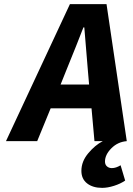

<svg xmlns="http://www.w3.org/2000/svg" viewBox="-20 -680 640 925"><path d="M472.2 225.1Q427.2 225.1 399.7 203.6Q372.1 182.1 372.1 143.1Q372.1 98.1 404.8 58.8Q437.5 19.5 475.1 0H435.1L420.9 -158.2H224.1L159.2 0H8.8L316.9 -660.2H493.2L590.8 0Q547.4 3.4 516.6 34.4Q485.8 65.4 485.8 98.1Q485.8 113.3 495.4 121.6Q504.9 129.9 519 129.9Q538.6 129.9 561 116.2L583 189.9Q561 205.1 529.8 215.1Q498.5 225.1 472.2 225.1ZM272 -272.9H409.2L403.8 -335Q400.4 -383.8 386.2 -547.9H381.8Q352.1 -470.2 296.9 -335Z"/></svg>

Font: Office Code Pro Bold Italic
Style: Regular
Weight: 700
Italic angle: -9°
Designer: Nathan Rutzky & Paul D. Hunt
Foundry: Adobe Systems Incorporated
Version: Version 1.004;PS 001.004;hotconv 1.0.70;makeotf.lib2.5.58329